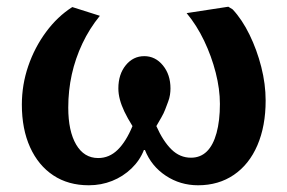

<svg xmlns="http://www.w3.org/2000/svg" viewBox="-20 -537 855 571"><path d="M244 14Q183 14 138.5 -15.5Q94 -45 69.5 -99Q45 -153 45 -226Q45 -285 64 -340.5Q83 -396 117 -442Q151 -488 195 -516L277 -490Q246 -452 225 -407.5Q204 -363 193.5 -315.5Q183 -268 183 -217Q183 -147 206.5 -107Q230 -67 272 -67Q305 -67 330 -91.5Q355 -116 374 -162Q359 -186 350 -205Q341 -224 336.5 -241Q332 -258 332 -274Q332 -316 354 -343Q376 -370 409 -370Q442 -370 464.5 -342.5Q487 -315 487 -274Q487 -265 485.5 -255Q484 -245 480 -234.5Q476 -224 471.5 -212Q467 -200 460 -188Q453 -176 445 -162Q465 -117 490 -92.5Q515 -68 548 -68Q576 -68 595 -86.5Q614 -105 624 -141.5Q634 -178 634 -228Q634 -272 621.5 -321Q609 -370 587 -416Q565 -462 535 -498L659 -517L672 -509Q700 -479 722 -434Q744 -389 757 -338Q770 -287 770 -238Q770 -162 745.5 -105Q721 -48 675.5 -17Q630 14 569 14Q516 14 473 -14.5Q430 -43 411 -91H408Q396 -60 371 -36Q346 -12 313.5 1Q281 14 244 14Z"/></svg>

Font: Literata 18pt SemiBold
Style: Regular
Weight: 600
Designer: Latin by Veronika Burian and Jose Scaglione. Greek by Irene Vlachou. Cyrillic by Vera Evstafieva.
Foundry: TypeTogether
Version: Version 3.103;gftools[0.9.29]